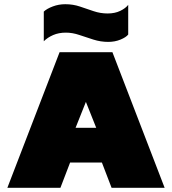

<svg xmlns="http://www.w3.org/2000/svg" viewBox="-20 -892 817 912"><path d="M494 -693Q458 -693 423.5 -704Q389 -715 356.5 -726Q324 -737 293 -737Q259 -737 232.5 -725.5Q206 -714 188 -696V-837Q203 -851 231 -861.5Q259 -872 290 -872Q327 -872 359.5 -861Q392 -850 424.5 -839Q457 -828 491 -828Q526 -828 551.5 -840.5Q577 -853 589 -869V-728Q579 -715 552.5 -704Q526 -693 494 -693ZM15 0 263 -644H514L762 0H510L464 -120H313L267 0ZM339 -285H437L388 -408Z"/></svg>

Font: Boz Display
Style: Regular
Weight: 900
Version: Version 2.000; ttfautohint (v1.8.3)